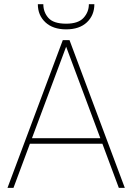

<svg xmlns="http://www.w3.org/2000/svg" viewBox="-20 -904 637 924"><path d="M551.8 0 472.7 -212.4H124L44.9 0H16.1L282.2 -710.9H314.5L580.6 0ZM133.8 -238.8H462.9L298.3 -679.2ZM407.7 -883.8H434.1Q434.1 -830.6 398.2 -796.6Q362.3 -762.7 298.3 -762.7Q234.9 -762.7 198.5 -796.6Q162.1 -830.6 162.1 -883.8H188.5Q188.5 -845.2 213.1 -817.6Q237.8 -790 298.3 -790Q356.4 -790 382.1 -818.1Q407.7 -846.2 407.7 -883.8Z"/></svg>

Font: Vazirmatn UI FD Thin
Style: Regular
Weight: 100
Designer: Saber Rastikerdar
Foundry: Saber Rastikerdar
Version: Version 33.003